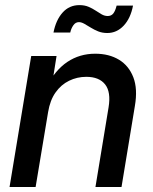

<svg xmlns="http://www.w3.org/2000/svg" viewBox="-20 -746 609 766"><path d="M171.9 -298.8 122.1 0H18.1L104.5 -522.5H205.6L185.1 -393.1L163.1 -396Q199.7 -466.3 248.8 -499Q297.9 -531.7 359.9 -531.7Q415 -531.7 454.6 -507.8Q494.1 -483.9 512 -437.5Q529.8 -391.1 518.1 -323.2L464.8 0H360.8L413.1 -317.4Q423.3 -378.9 399.4 -409.2Q375.5 -439.5 324.2 -439.5Q287.6 -439.5 255.6 -423.8Q223.6 -408.2 201.7 -377.2Q179.7 -346.2 171.9 -298.8ZM408.2 -614.3Q388.2 -614.3 371.8 -620.8Q355.5 -627.4 341.8 -636Q328.1 -644.5 316.4 -651.1Q304.7 -657.7 294.9 -657.7Q281.2 -657.7 272.5 -645Q263.7 -632.3 260.3 -616.2H193.4Q203.1 -666 229.7 -695.8Q256.3 -725.6 296.9 -725.6Q317.4 -725.6 333 -719Q348.6 -712.4 361.3 -703.9Q374 -695.3 385.7 -688.7Q397.5 -682.1 409.7 -682.1Q423.8 -682.1 431.9 -692.1Q439.9 -702.1 445.3 -723.6H510.7Q501 -672.9 473.4 -643.6Q445.8 -614.3 408.2 -614.3Z"/></svg>

Font: Inter 28pt Medium
Style: Italic
Weight: 500
Italic angle: -9.3988°
Designer: Rasmus Andersson
Foundry: rsms
Version: Version 4.001;git-66647c0bb